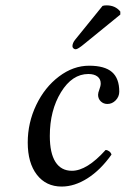

<svg xmlns="http://www.w3.org/2000/svg" viewBox="-20 -683 467 713"><path d="M394 -108.9Q353.5 -51.8 305.2 -21Q256.8 9.8 209 9.8Q150.9 9.8 116.9 -34.2Q83 -78.1 83 -153.8Q83 -227.1 114.5 -293Q146 -358.9 199 -398.9Q252 -439 311 -439Q368.7 -439 395.8 -415.5Q422.9 -392.1 422.9 -342.8Q422.9 -324.2 409.7 -310.5Q396.5 -296.9 378.9 -296.9Q364.3 -296.9 354.2 -306.6Q344.2 -316.4 344.2 -331.1Q344.2 -338.4 349.1 -351.1Q354 -363.8 354 -373Q354 -389.6 341.8 -398.9Q329.6 -408.2 308.1 -408.2Q248 -408.2 206.5 -340.6Q165 -272.9 165 -178.2Q165 -114.3 186 -81.5Q207 -48.8 247.1 -48.8Q302.7 -48.8 372.1 -126Q378.9 -126 385.5 -121.1Q392.1 -116.2 394 -108.9ZM360.8 -661.1Q366.7 -663.1 376 -663.1Q408.2 -663.1 426.8 -640.1V-628.9L293 -520Q269 -500 261.2 -500Q256.3 -500 252.7 -503.4Q249 -506.8 249 -511.2Q249 -522.9 258.8 -535.2Z"/></svg>

Font: Common Serif
Style: Italic
Weight: 400
Italic angle: -12°
Designer: Philipp H. Poll, Khaled Hosny
Foundry: Stefan Peev, Context Ltd.
Version: Version 1.026